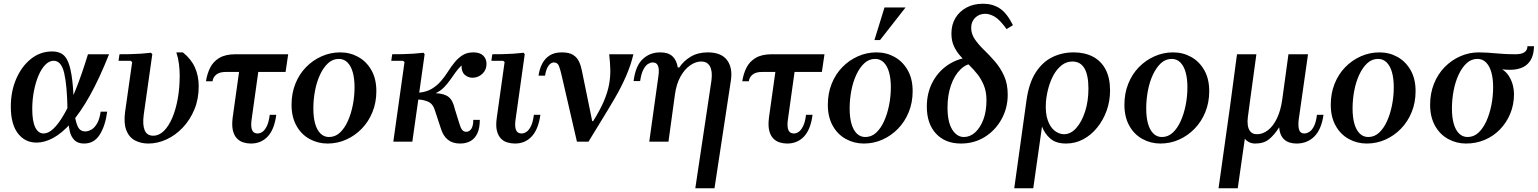

<svg xmlns="http://www.w3.org/2000/svg" viewBox="-20 -760 8249 1030"><path d="M176 5Q114 5 76 -44.5Q38 -94 38 -188Q38 -270 67 -337Q96 -404 146 -444Q196 -484 260 -484Q290 -484 311.5 -471.5Q333 -459 346.5 -425.5Q360 -392 367.5 -330.5Q375 -269 377 -171H342Q340 -301 324.5 -367.5Q309 -434 268 -434Q244 -434 223 -412.5Q202 -391 186.5 -354.5Q171 -318 162 -271.5Q153 -225 153 -175Q153 -110 169 -77Q185 -44 214 -44Q239 -44 266 -69Q293 -94 323 -145.5Q353 -197 385.5 -277.5Q418 -358 452 -469H565Q513 -338 462 -247Q411 -156 361.5 -100.5Q312 -45 265.5 -20Q219 5 176 5ZM431 10Q397 10 379 -8.5Q361 -27 354.5 -55Q348 -83 346 -114.5Q344 -146 342 -171H377Q383 -115 395.5 -85Q408 -55 437 -55Q453 -55 470 -64.5Q487 -74 500.5 -97Q514 -120 520 -161H555Q545 -85 515 -37.5Q485 10 431 10Z M926 -479H961Q1006 -443 1026 -397.5Q1046 -352 1046 -297Q1046 -228 1022.5 -172Q999 -116 960 -75Q921 -34 873 -12Q825 10 776 10Q735 10 703.5 -7Q672 -24 657.5 -61.5Q643 -99 651 -159L689 -427L681 -434H616L621 -469Q647 -469 676.5 -469.5Q706 -470 735.5 -472Q765 -474 790 -477L797 -469L751 -144Q744 -91 756 -61.5Q768 -32 802 -32Q833 -32 859 -57.5Q885 -83 904 -127.5Q923 -172 933.5 -230Q944 -288 944 -355Q944 -385 940 -417Q936 -449 926 -479Z M1512 -374H1191Q1158 -374 1140.5 -360Q1123 -346 1120 -324H1085Q1091 -364 1107.5 -397Q1124 -430 1157 -449.5Q1190 -469 1244 -469H1526ZM1368 -392 1329 -113Q1325 -80 1332.5 -62Q1340 -44 1362 -44Q1375 -44 1387.5 -52.5Q1400 -61 1411 -82.5Q1422 -104 1427 -144H1462Q1452 -66 1416.5 -28Q1381 10 1326 10Q1305 10 1285.5 4Q1266 -2 1251 -17.5Q1236 -33 1229.5 -59.5Q1223 -86 1228 -128L1265 -392Z M1805 -479Q1858 -479 1902 -454.5Q1946 -430 1972.5 -383.5Q1999 -337 1999 -271Q1999 -210 1978 -158.5Q1957 -107 1920.5 -69.5Q1884 -32 1837 -11Q1790 10 1737 10Q1685 10 1640.5 -14.5Q1596 -39 1570 -86Q1544 -133 1544 -198Q1544 -259 1564.5 -310.5Q1585 -362 1621.5 -399.5Q1658 -437 1705.5 -458Q1753 -479 1805 -479ZM1745 -25Q1778 -25 1803 -48Q1828 -71 1845.5 -109.5Q1863 -148 1872.5 -195.5Q1882 -243 1882 -292Q1882 -338 1872.5 -372Q1863 -406 1844 -425Q1825 -444 1798 -444Q1765 -444 1740 -421Q1715 -398 1697 -359.5Q1679 -321 1670 -273.5Q1661 -226 1661 -178Q1661 -131 1670.5 -97Q1680 -63 1699 -44Q1718 -25 1745 -25Z M2448 10Q2408 10 2382.5 -10.5Q2357 -31 2345 -71L2313 -168Q2303 -202 2278.5 -213.5Q2254 -225 2224 -226L2192 0H2090L2150 -427L2142 -434H2079L2084 -469Q2110 -469 2139.5 -469.5Q2169 -470 2198 -472Q2227 -474 2252 -477L2258 -469L2229 -263Q2269 -267 2297 -284Q2325 -301 2346 -325.5Q2367 -350 2384 -377Q2401 -404 2420 -427Q2439 -450 2462.5 -464.5Q2486 -479 2519 -479Q2555 -479 2572.5 -461.5Q2590 -444 2590 -417Q2590 -385 2567.5 -364Q2545 -343 2515 -343Q2491 -343 2473 -359Q2455 -375 2456 -409Q2438 -392 2423.5 -371.5Q2409 -351 2394.5 -330.5Q2380 -310 2362 -291.5Q2344 -273 2317 -260Q2364 -258 2387 -239.5Q2410 -221 2420 -175L2443 -101Q2451 -73 2459.5 -63Q2468 -53 2481 -53Q2498 -53 2508.5 -69Q2519 -85 2519 -117H2554Q2554 -73 2541 -45Q2528 -17 2504.5 -3.5Q2481 10 2448 10Z M2844 -144H2879Q2868 -66 2832.5 -28Q2797 10 2743 10Q2722 10 2701.5 4Q2681 -2 2666.5 -17.5Q2652 -33 2645.5 -59.5Q2639 -86 2645 -128L2687 -427L2679 -434H2616L2621 -469Q2647 -469 2676.5 -469.5Q2706 -470 2735 -472Q2764 -474 2789 -477L2795 -469L2745 -113Q2741 -80 2748.5 -62Q2756 -44 2778 -44Q2791 -44 2804 -52.5Q2817 -61 2828 -82.5Q2839 -104 2844 -144Z M3378 -469Q3364 -410 3338.5 -351.5Q3313 -293 3279 -234.5Q3245 -176 3208.5 -117Q3172 -58 3137 0H3075L3157 -110H3162Q3200 -171 3220 -218.5Q3240 -266 3247.5 -307Q3255 -348 3254 -387Q3253 -426 3248 -469ZM2994 -479Q3033 -479 3054.5 -465.5Q3076 -452 3086.5 -429Q3097 -406 3102 -379L3157 -110L3075 0L2994 -351Q2986 -387 2978.5 -406Q2971 -425 2951 -425Q2935 -425 2922 -406.5Q2909 -388 2904 -354H2869Q2874 -390 2888.5 -418Q2903 -446 2928.5 -462.5Q2954 -479 2994 -479Z M3777 -479Q3849 -479 3880 -438Q3911 -397 3901 -329L3813 250H3710L3796 -324Q3798 -338 3798.5 -356Q3799 -374 3794 -391Q3789 -408 3776.5 -419Q3764 -430 3741 -430Q3712 -430 3682.5 -409.5Q3653 -389 3631 -350Q3609 -311 3601 -255L3566 0H3463L3512 -351Q3515 -370 3514 -387Q3513 -404 3505.5 -414.5Q3498 -425 3481 -425Q3470 -425 3456.5 -417Q3443 -409 3431.5 -387Q3420 -365 3414 -325H3379Q3389 -406 3427.5 -442.5Q3466 -479 3522 -479Q3565 -479 3587.5 -458Q3610 -437 3616 -398H3624Q3647 -433 3685.5 -456Q3724 -479 3777 -479Z M4389 -374H4068Q4035 -374 4017.5 -360Q4000 -346 3997 -324H3962Q3968 -364 3984.5 -397Q4001 -430 4034 -449.5Q4067 -469 4121 -469H4403ZM4245 -392 4206 -113Q4202 -80 4209.5 -62Q4217 -44 4239 -44Q4252 -44 4264.5 -52.5Q4277 -61 4288 -82.5Q4299 -104 4304 -144H4339Q4329 -66 4293.5 -28Q4258 10 4203 10Q4182 10 4162.5 4Q4143 -2 4128 -17.5Q4113 -33 4106.5 -59.5Q4100 -86 4105 -128L4142 -392Z M4682 -479Q4735 -479 4779 -454.5Q4823 -430 4849.5 -383.5Q4876 -337 4876 -271Q4876 -210 4855 -158.5Q4834 -107 4797.5 -69.5Q4761 -32 4714 -11Q4667 10 4614 10Q4562 10 4517.5 -14.5Q4473 -39 4447 -86Q4421 -133 4421 -198Q4421 -259 4441.5 -310.5Q4462 -362 4498.5 -399.5Q4535 -437 4582.5 -458Q4630 -479 4682 -479ZM4622 -25Q4655 -25 4680 -48Q4705 -71 4722.5 -109.5Q4740 -148 4749.5 -195.5Q4759 -243 4759 -292Q4759 -338 4749.5 -372Q4740 -406 4721 -425Q4702 -444 4675 -444Q4642 -444 4617 -421Q4592 -398 4574 -359.5Q4556 -321 4547 -273.5Q4538 -226 4538 -178Q4538 -131 4547.5 -97Q4557 -63 4576 -44Q4595 -25 4622 -25ZM4838 -720 4701 -545H4671L4725 -720Z M5190 -611Q5190 -578 5209.5 -549.5Q5229 -521 5258.5 -492.5Q5288 -464 5317.5 -430Q5347 -396 5366.5 -353Q5386 -310 5386 -252Q5386 -180 5352.5 -120Q5319 -60 5262.5 -25Q5206 10 5135 10Q5051 10 5001.5 -43Q4952 -96 4952 -188Q4952 -265 4986 -325.5Q5020 -386 5079.5 -420.5Q5139 -455 5217 -455L5207 -420Q5166 -420 5133 -388Q5100 -356 5081.5 -302.5Q5063 -249 5063 -183Q5063 -106 5088 -65.5Q5113 -25 5151 -25Q5184 -25 5211.5 -50Q5239 -75 5255.5 -119Q5272 -163 5272 -222Q5272 -268 5258 -302Q5244 -336 5223 -362.5Q5202 -389 5178 -412Q5154 -435 5132.5 -459Q5111 -483 5097.5 -512Q5084 -541 5084 -580Q5084 -628 5105.5 -663.5Q5127 -699 5165 -719.5Q5203 -740 5254 -740Q5304 -740 5342.5 -715.5Q5381 -691 5414 -625L5380 -604Q5343 -655 5316 -670.5Q5289 -686 5266 -686Q5233 -686 5211.5 -665Q5190 -644 5190 -611Z M5740 -479Q5799 -479 5843 -456Q5887 -433 5911 -387.5Q5935 -342 5935 -275Q5935 -217 5916.5 -166Q5898 -115 5865.5 -75Q5833 -35 5790.5 -12.5Q5748 10 5699 10Q5645 10 5614.5 -16.5Q5584 -43 5570 -81L5523 250H5421L5487 -224Q5500 -315 5536 -371Q5572 -427 5624.5 -453Q5677 -479 5740 -479ZM5688 -40Q5724 -40 5753.5 -73Q5783 -106 5801 -161.5Q5819 -217 5819 -285Q5819 -357 5797.5 -393.5Q5776 -430 5733 -430Q5701 -430 5675.5 -410Q5650 -390 5632.5 -358.5Q5615 -327 5604.5 -288.5Q5594 -250 5591 -213Q5587 -154 5600.5 -115.5Q5614 -77 5638 -58.5Q5662 -40 5688 -40Z M6273 -479Q6326 -479 6370 -454.5Q6414 -430 6440.5 -383.5Q6467 -337 6467 -271Q6467 -210 6446 -158.5Q6425 -107 6388.5 -69.5Q6352 -32 6305 -11Q6258 10 6205 10Q6153 10 6108.5 -14.5Q6064 -39 6038 -86Q6012 -133 6012 -198Q6012 -259 6032.5 -310.5Q6053 -362 6089.5 -399.5Q6126 -437 6173.5 -458Q6221 -479 6273 -479ZM6213 -25Q6246 -25 6271 -48Q6296 -71 6313.5 -109.5Q6331 -148 6340.5 -195.5Q6350 -243 6350 -292Q6350 -338 6340.5 -372Q6331 -406 6312 -425Q6293 -444 6266 -444Q6233 -444 6208 -421Q6183 -398 6165 -359.5Q6147 -321 6138 -273.5Q6129 -226 6129 -178Q6129 -131 6138.5 -97Q6148 -63 6167 -44Q6186 -25 6213 -25Z M7045 -144H7080Q7069 -66 7031 -28Q6993 10 6936 10Q6894 10 6870 -11Q6846 -32 6842 -77Q6817 -37 6788.5 -13.5Q6760 10 6714 10Q6697 10 6682.5 3.5Q6668 -3 6658 -16L6620 250H6517L6577 -177L6616 -469H6720L6689 -242L6674 -130Q6671 -108 6674 -87.5Q6677 -67 6688.5 -53.5Q6700 -40 6724 -40Q6754 -40 6782 -61.5Q6810 -83 6830.5 -125.5Q6851 -168 6859 -228L6892 -469H6997L6947 -118Q6943 -85 6949 -64.5Q6955 -44 6977 -44Q6989 -44 7003 -52Q7017 -60 7028.5 -82Q7040 -104 7045 -144Z M7380 -479Q7433 -479 7477 -454.5Q7521 -430 7547.5 -383.5Q7574 -337 7574 -271Q7574 -210 7553 -158.5Q7532 -107 7495.5 -69.5Q7459 -32 7412 -11Q7365 10 7312 10Q7260 10 7215.5 -14.5Q7171 -39 7145 -86Q7119 -133 7119 -198Q7119 -259 7139.5 -310.5Q7160 -362 7196.5 -399.5Q7233 -437 7280.5 -458Q7328 -479 7380 -479ZM7320 -25Q7353 -25 7378 -48Q7403 -71 7420.5 -109.5Q7438 -148 7447.5 -195.5Q7457 -243 7457 -292Q7457 -338 7447.5 -372Q7438 -406 7419 -425Q7400 -444 7373 -444Q7340 -444 7315 -421Q7290 -398 7272 -359.5Q7254 -321 7245 -273.5Q7236 -226 7236 -178Q7236 -131 7245.5 -97Q7255 -63 7274 -44Q7293 -25 7320 -25Z M8209 -512Q8209 -485 8201.5 -460.5Q8194 -436 8175 -417Q8156 -398 8122.5 -390Q8089 -382 8039 -388Q8063 -372 8076.5 -349Q8090 -326 8096 -302Q8102 -278 8102 -256Q8102 -199 8082 -150.5Q8062 -102 8026.5 -65.5Q7991 -29 7944.5 -9.5Q7898 10 7845 10Q7793 10 7748.5 -14.5Q7704 -39 7678 -86Q7652 -133 7652 -198Q7652 -259 7672.5 -310.5Q7693 -362 7729.5 -399.5Q7766 -437 7813.5 -458Q7861 -479 7913 -479Q7937 -479 7959 -477.5Q7981 -476 8003 -474Q8025 -472 8051 -470.5Q8077 -469 8110 -469Q8174 -469 8174 -512ZM7853 -25Q7886 -25 7911 -48Q7936 -71 7953.5 -109.5Q7971 -148 7980.5 -195.5Q7990 -243 7990 -292Q7990 -338 7980.5 -372Q7971 -406 7952 -425Q7933 -444 7906 -444Q7873 -444 7848 -421Q7823 -398 7805 -359.5Q7787 -321 7778 -273.5Q7769 -226 7769 -178Q7769 -131 7778.5 -97Q7788 -63 7807 -44Q7826 -25 7853 -25Z"/></svg>

Font: Brygada 1918 SemiBold
Style: Italic
Weight: 600
Italic angle: -8°
Designer: Mateusz Machalski | Borys Kosmynka | Przemek Hoffer
Foundry: NIEPODLEGLA 2018
Version: Version 3.006